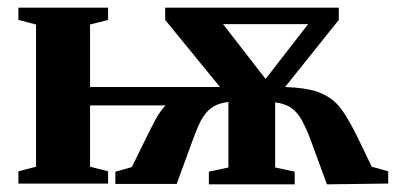

<svg xmlns="http://www.w3.org/2000/svg" viewBox="-20 -479 1038 501"><path d="M993 0 833 2 792 -110Q776 -153 763 -173Q751 -191 736 -200Q721 -209 698 -212V-42L749 -31V2H525V-31L576 -42V-213Q552 -210 537 -201Q522 -192 510 -174Q499 -158 482 -111L441 1H281V-31L324 -43Q375 -148 387 -169Q400 -192 412 -204H215V-44L262 -32V0H28V-32L74 -44V-415L28 -427V-459H262V-427L215 -415V-252H554L411 -427V-459H864V-427L724 -252Q777 -250 807 -240Q838 -229 858 -209Q880 -187 911 -125L950 -44L993 -32ZM673 -273 784 -416H562Z"/></svg>

Font: Libra Serif Modern
Style: Bold
Weight: 700
Designer: Stefan Peev, Context Ltd
Foundry: Ascender Corporation
Version: Version 1.000